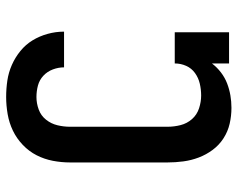

<svg xmlns="http://www.w3.org/2000/svg" viewBox="-96 -688 791 640"><g transform="rotate(90 300.0 -367.5)"><path d="M303 8Q275 8 248 4Q221 0 196 -11Q171 -22 149.5 -39.5Q128 -57 114 -80Q100 -103 92.5 -130Q85 -157 85 -184Q85 -184 85 -184.5Q85 -185 85 -185H204Q204 -185 204 -185Q204 -185 204 -185Q204 -166 211 -147.5Q218 -129 232 -116Q246 -103 264.5 -98Q283 -93 303 -93Q324 -93 344.5 -100.5Q365 -108 378.5 -125Q392 -142 397 -163Q402 -184 402 -205V-530Q402 -552 396.5 -573.5Q391 -595 376.5 -611.5Q362 -628 340.5 -635Q319 -642 298 -642Q278 -642 258.5 -637.5Q239 -633 223 -621.5Q207 -610 199 -592Q191 -574 191 -554H87V-735H191V-678Q204 -695 221 -708Q238 -721 257.5 -728.5Q277 -736 297.5 -739.5Q318 -743 339 -743Q366 -743 392 -737Q418 -731 440.5 -716.5Q463 -702 479 -680.5Q495 -659 504.5 -634Q514 -609 517.5 -582.5Q521 -556 521 -530V-205Q521 -176 515.5 -147.5Q510 -119 497 -93.5Q484 -68 462.5 -47.5Q441 -27 415 -14.5Q389 -2 360 3Q331 8 303 8Z"/></g></svg>

Font: Iosevka Slab Extended
Style: Bold
Weight: 700
Width: 7
Monospace: yes
Designer: Belleve Invis
Foundry: Belleve Invis
Version: Version 11.1.0; ttfautohint (v1.8.3)